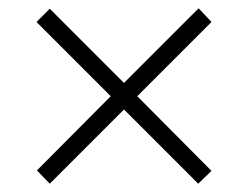

<svg xmlns="http://www.w3.org/2000/svg" viewBox="-20 -590 599 463"><path d="M100 -147 69 -179 247 -358 68 -537 100 -569 279 -390 459 -570 490 -537 311 -358 490 -178 458 -147 279 -326Z"/></svg>

Font: Noto Serif Myanmar Light
Style: Regular
Weight: 300
Designer: Ben Mitchell and the Monotype Design Team
Foundry: Monotype Imaging Inc.
Version: Version 2.106; ttfautohint (v1.8.4.7-5d5b)